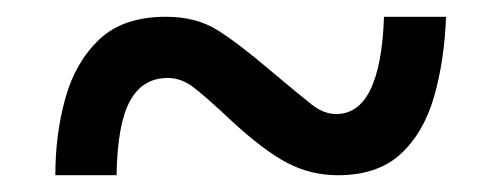

<svg xmlns="http://www.w3.org/2000/svg" viewBox="-20 -471 599 229"><path d="M46 -262Q46 -311 58 -354Q70 -397 98.5 -424Q127 -451 178 -451Q214 -451 239.5 -435Q265 -419 306 -384Q337 -358 351.5 -346.5Q366 -335 381 -335Q434 -335 438 -451H512Q510 -398 497.5 -355Q485 -312 457.5 -287Q430 -262 383 -262Q351 -262 323 -276.5Q295 -291 256 -327Q222 -359 208.5 -368.5Q195 -378 180 -378Q150 -378 135 -350.5Q120 -323 119 -262Z"/></svg>

Font: Noto Serif Tibetan
Style: Bold
Weight: 700
Designer: Monotype Design Team
Foundry: Monotype Imaging Inc.
Version: Version 2.103; ttfautohint (v1.8.4.7-5d5b)